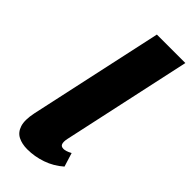

<svg xmlns="http://www.w3.org/2000/svg" viewBox="-235 -751 801 801"><g transform="rotate(45 166.0 -350.5)"><path d="M120 10Q89 10 66 -1.5Q43 -13 34 -41Q25 -69 35 -117L164 -711H332L208 -139Q204 -120 207.5 -109Q211 -98 226 -98Q232 -98 240.5 -100.5Q249 -103 262 -110L281 -49Q247 -19 205 -4.5Q163 10 120 10Z"/></g></svg>

Font: Ysabeau Office Black
Style: Italic
Weight: 900
Italic angle: -12°
Designer: Christian Thalmann (Catharsis Fonts)
Version: Version 2.001;gftools[0.9.30]; featfreeze: tnum,lnum,ss02